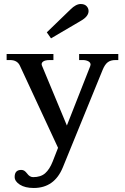

<svg xmlns="http://www.w3.org/2000/svg" viewBox="-20 -739 622 956"><path d="M234 -548 213 -578 331 -692Q358 -719 382 -719Q401 -719 411 -708.5Q421 -698 421 -684Q421 -657 382 -635ZM569 -470V-440H555Q531 -440 516.5 -429Q502 -418 491 -391L293 94Q251 197 148 197Q105 197 79 180.5Q53 164 53 142Q53 107 86 107Q95 107 101.5 111.5Q108 116 115 125Q128 143 145 143Q183 143 205 123.5Q227 104 242 66L269 -3L79 -412Q66 -440 30 -440H13V-470H246V-440H228Q204 -440 194 -432Q184 -424 189 -412L313 -114L429 -409L431 -417Q431 -428 419.5 -434Q408 -440 392 -440H374V-470Z"/></svg>

Font: Taviraj Medium
Style: Regular
Weight: 500
Designer: Katatrad Team
Foundry: CadsonDemak
Version: Version 1.030